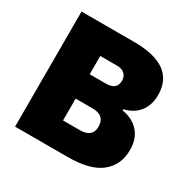

<svg xmlns="http://www.w3.org/2000/svg" viewBox="-130 -676 790 799"><g transform="rotate(30 265.0 -276.5)"><path d="M41 0V-553H294Q491 -553 491 -411Q491 -364 466.5 -331.5Q442 -299 395 -288V-282Q446 -274 475 -241Q504 -208 504 -155Q504 -83 453 -41.5Q402 0 293 0ZM201 -344H279Q331 -344 331 -388Q331 -408 318 -420Q305 -432 281 -432H201ZM201 -122H281Q342 -122 342 -173Q342 -227 282 -227H201Z"/></g></svg>

Font: Noto Sans Mono Condensed Black
Style: Regular
Weight: 900
Width: 3
Designer: Monotype Design Team
Foundry: Monotype Imaging Inc.
Version: Version 2.014